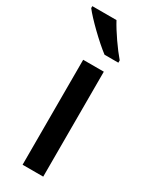

<svg xmlns="http://www.w3.org/2000/svg" viewBox="-203 -810 673 854"><g transform="rotate(30 134.0 -383.0)"><path d="M122 -766H-2V-756C26 -719 105 -642 153 -606H224V-618C192 -655 146 -721 122 -766ZM188 0V-539H82V0Z"/></g></svg>

Font: Noto Sans Georgian Medium
Style: Regular
Weight: 500
Designer: Monotype Design Team, Akaki Razmadze
Foundry: Google LLC
Version: Version 2.005